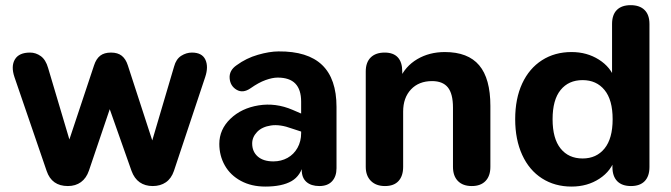

<svg xmlns="http://www.w3.org/2000/svg" viewBox="-20 -698 2547 729"><path d="M157.1 -48.9 34.8 -405.6Q21.1 -446.5 36.6 -472.5Q52 -498.4 94.1 -498.4Q116 -498.4 134.9 -484.9Q153.7 -471.3 162.7 -439.8L254.1 -132.6H231.5L337.1 -449.9Q345.1 -474.7 360.5 -486.6Q375.8 -498.4 401.5 -498.4Q427.1 -498.4 442.4 -486.2Q457.6 -474 465.2 -450.3L568.6 -132.6H548.6L641 -445.5Q648.6 -473.8 668 -486.1Q687.5 -498.4 708.6 -498.4Q747.1 -498.4 759.7 -471.7Q772.3 -444.9 759.1 -405.4L640.4 -49.1Q630.6 -20.3 609.8 -5.9Q589.1 8.4 559.8 8.4Q531 8.4 510.4 -5.9Q489.9 -20.3 479.4 -49.1L365 -373.2H427.1L317.7 -50.3Q307.9 -21.5 287.3 -6.5Q266.8 8.4 237.7 8.4Q176.4 8.4 157.1 -48.9Z M812.7 -151.6Q812.7 -206.4 854.7 -246.9Q896.7 -287.4 961.8 -297.9Q1026.9 -308.4 1090.7 -281L1139.2 -260.1V-193.3L1088.2 -210Q1043.1 -226.7 1008.9 -221.6Q974.7 -216.5 956.1 -196.9Q937.5 -177.4 937.5 -153.3Q937.5 -122.3 958.6 -103.8Q979.7 -85.2 1018 -85.2Q1047.5 -85.2 1071.6 -98.5Q1095.6 -111.8 1109.5 -136.5Q1123.4 -161.3 1123.4 -192.4V-312Q1123.4 -357.9 1101.3 -380.7Q1079.3 -403.4 1034.1 -403.4Q1014.7 -403.4 988.3 -394Q961.9 -384.5 931.3 -362.9Q902.5 -342.9 878.3 -357.2Q854 -371.6 851.9 -401.1Q849.8 -430.7 878.3 -450.3Q915.1 -477.3 959 -489.9Q1002.9 -502.6 1037.3 -502.8Q1148.2 -503.8 1203 -451.3Q1257.7 -398.8 1257.7 -291.9V-59.4Q1257.7 -28.1 1240.9 -9.9Q1224.1 8.4 1192.4 8.4Q1161.3 8.4 1143.4 -7.3Q1125.6 -23 1125.6 -53.3V-84.6L1133 -80.3Q1123 -31 1086.9 -10.3Q1050.8 10.4 987.3 10.4Q934.6 10.4 894.7 -11.1Q854.8 -32.6 833.7 -69.7Q812.7 -106.8 812.7 -151.6Z M1368.7 -64.6V-426.8Q1368.7 -461.1 1387.5 -479.8Q1406.4 -498.4 1440.5 -498.4Q1473.6 -498.4 1490.4 -480.2Q1507.3 -461.9 1507.3 -426.8V-365.8L1496.3 -395.9Q1518.1 -446.1 1564.1 -473.3Q1610.1 -500.4 1668.9 -500.4Q1756.9 -500.4 1799.4 -450.1Q1841.9 -399.8 1841.9 -295.7V-64.6Q1841.9 -29.9 1823.5 -10.8Q1805.1 8.4 1771.3 8.4Q1737.4 8.4 1718.6 -10.8Q1699.9 -29.9 1699.9 -64.6V-289.3Q1699.9 -342.2 1680.4 -366.2Q1661 -390.1 1620.5 -390.1Q1570.2 -390.1 1540.4 -358.4Q1510.7 -326.7 1510.7 -274.4V-64.6Q1510.7 -29.9 1493.2 -10.8Q1475.8 8.4 1441.7 8.4Q1407.8 8.4 1388.2 -11.2Q1368.7 -30.7 1368.7 -64.6Z M1936.1 -245.4Q1936.1 -323.6 1962.7 -380.9Q1989.3 -438.2 2037.8 -469.3Q2086.3 -500.4 2150.1 -500.4Q2208.5 -500.4 2253.9 -471.7Q2299.3 -442.9 2315.1 -396.3H2303.9V-606.8Q2303.9 -641.9 2322.1 -660.2Q2340.4 -678.4 2374.5 -678.4Q2408.6 -678.4 2427.2 -660.2Q2445.9 -641.9 2445.9 -606.8V-64Q2445.9 -28.9 2427.8 -10.2Q2409.8 8.4 2375.7 8.4Q2341.6 8.4 2323.4 -10.2Q2305.3 -28.9 2305.3 -64V-135.4L2316.3 -99.3Q2301.7 -49.5 2256.1 -19.6Q2210.5 10.4 2150.1 10.4Q2086.5 10.4 2037.9 -20.7Q1989.3 -51.8 1962.7 -109.9Q1936.1 -168 1936.1 -245.4ZM2306.1 -245.4Q2306.1 -318.9 2275.3 -356.3Q2244.6 -393.8 2192.1 -393.8Q2138.8 -393.8 2108.5 -356.3Q2078.1 -318.9 2078.1 -245.4Q2078.1 -171.9 2108.5 -134.1Q2138.8 -96.3 2192.1 -96.3Q2244.6 -96.3 2275.3 -134.1Q2306.1 -171.9 2306.1 -245.4Z"/></svg>

Font: SN Pro Thin
Style: Regular
Weight: 200
Designer: Tobias Whetton
Foundry: Supernotes
Version: Version 1.003;Glyphs 3.3 (3324)